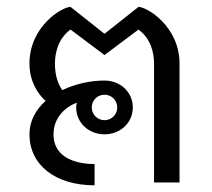

<svg xmlns="http://www.w3.org/2000/svg" viewBox="-20 -537 623 565"><path d="M287.5 -258.3C308.3 -258.3 325 -241.7 325 -220.8C325 -200 308.3 -183.3 287.5 -183.3C266.7 -183.3 250 -200 250 -220.8C250 -241.7 266.7 -258.3 287.5 -258.3ZM508.3 0V-350C508.3 -459.2 412.5 -516.7 387.5 -516.7L287.5 -437.5L187.5 -516.7C162.5 -516.7 66.7 -459.2 66.7 -350C66.7 -298.3 90.8 -260.8 114.2 -240C85 -214.2 66.7 -180.8 66.7 -141.7C66.7 -52.5 141.7 8.3 258.3 8.3V-54.2C216.7 -54.2 137.5 -65.8 137.5 -141.7C137.5 -190 170 -220.8 205.8 -235C205 -230.8 204.2 -225.8 204.2 -220.8C204.2 -175 241.7 -141.7 287.5 -141.7C333.3 -141.7 370.8 -175 370.8 -220.8C370.8 -266.7 333.3 -300 287.5 -300C245.8 -300 200.8 -290 163.3 -271.7C151.7 -288.3 141.7 -312.5 141.7 -350C141.7 -382.5 151.7 -424.2 187.5 -450L287.5 -375L387.5 -450C423.3 -424.2 433.3 -382.5 433.3 -350V0Z"/></svg>

Font: BoonHome
Style: Book
Weight: 400
Designer: Sungsit Sawaiwan
Foundry: Sungsit Sawaiwan
Version: Version 0.2